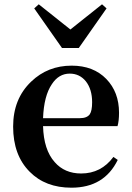

<svg xmlns="http://www.w3.org/2000/svg" viewBox="-20 -856 613 892"><path d="M268 -633 139 -817 160 -836 307 -719 454 -836 475 -817 346 -633ZM351 -307Q384 -307 397 -325Q408 -341 408 -381Q408 -441 379 -478Q350 -514 304 -514Q253 -514 221 -465Q184 -411 180 -307ZM180 -270Q183 -160 234 -103Q280 -50 357 -50Q450 -50 507 -127L527 -113Q464 16 312 16Q191 16 118 -58Q41 -135 41 -268Q41 -397 125 -477Q202 -551 313 -551Q414 -551 474 -489Q533 -428 533 -332Q533 -294 526 -270Z"/></svg>

Font: Source Han Serif JP
Style: Bold
Weight: 700
Designer: Ryoko NISHIZUKA  (kana & ideographs); Frank Grießhammer (Latin, Greek & Cyrillic); Wenlong ZHANG  (bopomofo); Sandoll Co
Foundry: Adobe Systems Incorporated
Version: Version 1.000;PS 1;hotconv 16.6.53;makeotf.lib2.5.65590